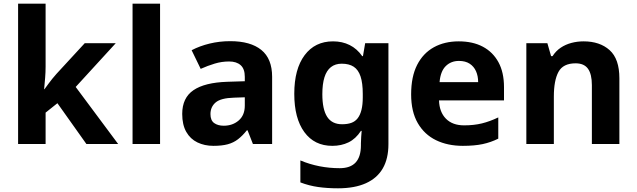

<svg xmlns="http://www.w3.org/2000/svg" viewBox="-20 -780 3450 1040"><path d="M227 -420Q227 -389 224.5 -358.5Q222 -328 219 -297H221Q231 -311 241.5 -325Q252 -339 263 -353Q274 -367 286 -380L439 -546H607L390 -309L620 0H448L291 -221L227 -170V0H78V-760H227Z M847 0H698V-760H847Z M1227 -557Q1337 -557 1395.5 -509.5Q1454 -462 1454 -364V0H1350L1321 -74H1317Q1294 -45 1269.5 -26Q1245 -7 1213.5 1.5Q1182 10 1136 10Q1088 10 1049.5 -8.5Q1011 -27 989 -65.5Q967 -104 967 -163Q967 -250 1028 -291.5Q1089 -333 1211 -337L1306 -340V-364Q1306 -407 1283.5 -427Q1261 -447 1221 -447Q1181 -447 1143 -435.5Q1105 -424 1067 -407L1018 -508Q1062 -531 1115.5 -544Q1169 -557 1227 -557ZM1248 -251Q1176 -249 1148 -225Q1120 -201 1120 -162Q1120 -128 1140 -113.5Q1160 -99 1192 -99Q1240 -99 1273 -127.5Q1306 -156 1306 -208V-253Z M1784 -556Q1834 -556 1874 -536Q1914 -516 1942 -476H1946L1958 -546H2084V1Q2084 79 2053.5 132Q2023 185 1962 212.5Q1901 240 1811 240Q1753 240 1703.5 233Q1654 226 1607 208V89Q1657 110 1710.5 120.5Q1764 131 1820 131Q1878 131 1906.5 100Q1935 69 1935 7V-4Q1935 -21 1936.5 -39Q1938 -57 1939 -71H1935Q1907 -28 1868 -9Q1829 10 1780 10Q1683 10 1628.5 -64.5Q1574 -139 1574 -272Q1574 -406 1630 -481Q1686 -556 1784 -556ZM1831 -435Q1796 -435 1772.5 -416.5Q1749 -398 1737.5 -361.5Q1726 -325 1726 -270Q1726 -188 1752 -147.5Q1778 -107 1833 -107Q1862 -107 1883 -114.5Q1904 -122 1917.5 -139.5Q1931 -157 1938 -185Q1945 -213 1945 -253V-271Q1945 -330 1933 -366Q1921 -402 1896 -418.5Q1871 -435 1831 -435Z M2465 -556Q2541 -556 2595.5 -527Q2650 -498 2680 -443Q2710 -388 2710 -308V-236H2358Q2360 -173 2395.5 -137Q2431 -101 2494 -101Q2547 -101 2590 -111.5Q2633 -122 2679 -144V-29Q2639 -9 2594.5 0.5Q2550 10 2487 10Q2405 10 2342 -20.5Q2279 -51 2243 -113Q2207 -175 2207 -269Q2207 -365 2239.5 -428.5Q2272 -492 2330 -524Q2388 -556 2465 -556ZM2466 -450Q2423 -450 2394.5 -422Q2366 -394 2361 -335H2570Q2570 -368 2558.5 -394Q2547 -420 2524 -435Q2501 -450 2466 -450Z M3141 -556Q3229 -556 3282 -508.5Q3335 -461 3335 -356V0H3186V-319Q3186 -378 3165 -407.5Q3144 -437 3098 -437Q3030 -437 3005 -390.5Q2980 -344 2980 -257V0H2831V-546H2945L2965 -476H2973Q2991 -504 3017 -521.5Q3043 -539 3075 -547.5Q3107 -556 3141 -556Z"/></svg>

Font: Noto Sans Sinhala
Style: Regular
Weight: 400
Designer: Jelle Bosma - Monotype Design Team
Foundry: Monotype Imaging Inc.
Version: Version 2.006